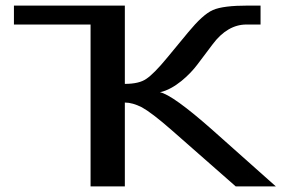

<svg xmlns="http://www.w3.org/2000/svg" viewBox="-20 -669 1010 689"><path d="M428 0V-301C447 -301 467 -295 489 -284C511 -272 547 -245 596 -202L826 0H970L743 -202C647 -287 584 -332 554 -338C607 -349 661 -401 688 -437L743 -510C778 -557 819 -581 864 -581H915V-649H871C811 -649 769 -644 744 -633C719 -622 690 -595 656 -554L580 -462C548 -423 523 -398 505 -386C488 -374 462 -368 428 -368V-649H30V-581H305V0Z"/></svg>

Font: Gamestation Extended
Style: Regular
Weight: 400
Width: 7
Designer: Jonas Hecksher
Foundry: Jonas Hecksher, Playtypeª, e-types AS
Version: Version 1.003